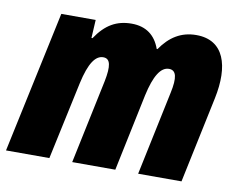

<svg xmlns="http://www.w3.org/2000/svg" viewBox="-75 -650 919 737"><g transform="rotate(10 384.5 -281.5)"><path d="M-9 0H160L225 -303C243 -385 267 -417 297 -417C325 -417 330 -388 318 -328L249 0H417L480 -301C497 -379 521 -417 553 -417C582 -417 588 -388 575 -328L506 0H675L746 -337C773 -466 743 -563 634 -563C575 -563 531 -535 496 -484H493C475 -535 438 -563 382 -563C324 -563 281 -539 243 -482H239L243 -553H109Z"/></g></svg>

Font: Noto Sans Condensed Black
Style: Italic
Weight: 900
Width: 3
Italic angle: -12°
Designer: Monotype Design Team
Foundry: Monotype Imaging Inc.
Version: Version 2.013